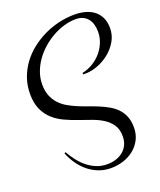

<svg xmlns="http://www.w3.org/2000/svg" viewBox="-155 -768 873 1049"><g transform="rotate(-20 281.5 -243.5)"><path d="M563.5 -536.1Q563.5 -496.1 543.7 -461.4Q523.9 -426.8 492.4 -401.4Q460.9 -376 422.4 -361.6Q383.8 -347.2 346.2 -348.1H338.4V-356.9Q370.6 -363.8 399.2 -380.6Q427.7 -397.5 449 -421.9Q470.2 -446.3 482.7 -476.6Q495.1 -506.8 495.1 -540Q495.1 -562 489.7 -581.5Q484.4 -601.1 473.1 -615.2Q461.9 -629.4 444.6 -637.7Q427.2 -646 403.3 -646Q369.1 -646 334 -635.7Q298.8 -625.5 266.1 -606.9Q233.4 -588.4 204.8 -563Q176.3 -537.6 155 -507.3Q133.8 -477.1 121.6 -442.9Q109.4 -408.7 109.4 -373Q109.4 -335 120.4 -307.4Q131.3 -279.8 150.1 -259Q168.9 -238.3 193.8 -223.6Q218.8 -209 247.1 -197Q275.4 -185.1 304.9 -174.8Q334.5 -164.6 362.8 -152.8Q391.1 -141.1 416 -126.7Q440.9 -112.3 459.7 -92.5Q478.5 -72.8 489.5 -45.7Q500.5 -18.6 500.5 18.1Q500.5 58.1 484.1 89.4Q467.8 120.6 440.9 141.8Q414.1 163.1 379.4 174.1Q344.7 185.1 308.1 185.1Q268.6 185.1 234.9 171.6Q201.2 158.2 174.3 135.5Q147.5 112.8 127.4 83.3Q107.4 53.7 95.2 22L102.5 18.1Q117.2 43.9 136.2 69.1Q155.3 94.2 179.2 114Q203.1 133.8 232.2 146Q261.2 158.2 295.4 158.2Q323.2 158.2 347.2 150.4Q371.1 142.6 388.7 127.9Q406.2 113.3 416.3 91.8Q426.3 70.3 426.3 43Q426.3 2.9 409.2 -22.9Q392.1 -48.8 364.3 -66.9Q336.4 -85 300.8 -97.7Q265.1 -110.4 227.8 -123.3Q190.4 -136.2 154.8 -152.6Q119.1 -168.9 91.3 -193.8Q63.5 -218.8 46.4 -255.6Q29.3 -292.5 29.3 -346.2Q29.3 -395 44.4 -438.2Q59.6 -481.4 86.2 -517.6Q112.8 -553.7 148.9 -582.3Q185.1 -610.8 226.8 -630.9Q268.6 -650.9 314 -661.4Q359.4 -671.9 405.3 -671.9Q438 -671.9 467 -664.1Q496.1 -656.2 517.3 -639.9Q538.6 -623.5 551 -597.7Q563.5 -571.8 563.5 -536.1Z"/></g></svg>

Font: Montez
Style: Regular
Weight: 400
Designer: Astigmatic (AOETI)
Foundry: Astigmatic (AOETI)
Version: Version 1.001